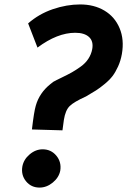

<svg xmlns="http://www.w3.org/2000/svg" viewBox="-20 -827 570 860"><path d="M338.9 -807.1Q401.4 -807.1 447.8 -779.5Q494.1 -752 515.6 -700.9Q537.1 -649.9 525.9 -585Q520.5 -554.7 508.8 -529.1Q497.1 -503.4 483.9 -486.1Q470.7 -468.8 448.7 -450.7Q426.8 -432.6 409.9 -421.9Q393.1 -411.1 365.2 -395Q311 -370.6 292 -351.8Q272.9 -333 266.1 -290L259.8 -243.2L123 -247.1Q132.3 -326.7 140.1 -353Q156.2 -410.6 205.6 -450.2Q211.4 -455.1 217.8 -460Q230.5 -467.3 257.6 -480.2Q284.7 -493.2 302.7 -503.4Q320.8 -513.7 341.8 -528.8Q362.8 -543.9 375.7 -563.7Q388.7 -583.5 393.1 -606.9Q399.4 -642.1 378.9 -661.1Q358.4 -680.2 316.9 -680.2Q236.8 -680.2 147.9 -613.8L106 -722.2Q154.3 -764.6 216.6 -785.9Q278.8 -807.1 338.9 -807.1ZM170.9 -158.2Q208.5 -158.2 232.2 -129.9Q255.9 -101.6 250 -63Q244.1 -32.2 216.6 -9.5Q189 13.2 157.2 13.2Q119.6 13.2 96.7 -14.9Q73.7 -43 80.1 -81.1Q85.9 -112.8 112.8 -135.5Q139.6 -158.2 170.9 -158.2Z"/></svg>

Font: Stilu SemiBold
Style: Italic
Weight: 600
Italic angle: -10°
Designer: Genilson Lima Santos
Foundry: Genilson Lima Santos
Version: Version 1.200;PS 001.200;hotconv 1.0.88;makeotf.lib2.5.64775